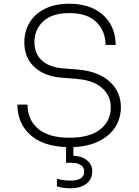

<svg xmlns="http://www.w3.org/2000/svg" viewBox="-20 -769 744 1026"><path d="M284 227V186Q317 196 357 196Q430 196 430 147Q430 126 412.5 113.5Q395 101 364 101H333V17Q207 12 140 -50Q73 -112 73 -210H127Q127 -130 183 -81.5Q239 -33 352 -33Q459 -33 515.5 -77.5Q572 -122 572 -196Q572 -257 526.5 -298Q481 -339 394 -347L307 -354Q215 -362 162.5 -412Q110 -462 110 -543Q110 -601 138 -648Q166 -695 220 -722Q274 -749 351 -749Q429 -749 485 -720Q541 -691 569.5 -641Q598 -591 598 -529H544Q544 -602 495.5 -650.5Q447 -699 351 -699Q258 -699 211 -655Q164 -611 164 -543Q164 -483 202.5 -447Q241 -411 313 -404L400 -397Q507 -387 566.5 -332.5Q626 -278 626 -196Q626 -137 596 -90Q566 -43 508.5 -14.5Q451 14 372 17V63Q418 65 445.5 88Q473 111 473 146Q473 188 442 212.5Q411 237 357 237Q314 237 284 227Z"/></svg>

Font: Sora-SIA ExtraLight
Style: Regular
Weight: 200
Designer: Jonathan Barnbrook, Julián Moncada
Foundry: Barnbrook Fonts
Version: Version 2.000